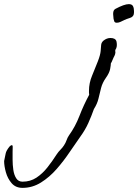

<svg xmlns="http://www.w3.org/2000/svg" viewBox="-370 -536 669 930"><path d="M195 -426Q186 -426 183.5 -432.5Q181 -439 180 -445Q180 -450 179 -456Q178 -462 178 -468Q178 -476 180 -482.5Q182 -489 189 -493Q232 -516 254 -516Q269 -516 274 -506.5Q279 -497 279 -483Q279 -479 279 -475.5Q279 -472 278 -467Q275 -454 259 -449Q243 -444 232 -439Q224 -435 214.5 -430.5Q205 -426 197 -426ZM-261 374Q-294 374 -313.5 351.5Q-333 329 -341.5 298.5Q-350 268 -350 244Q-345 221 -342.5 207.5Q-340 194 -324 174Q-317 167 -313 167Q-308 167 -308.5 177Q-309 187 -309 199Q-309 214 -309 238Q-309 262 -305.5 286.5Q-302 311 -291.5 327.5Q-281 344 -261 344Q-223 344 -193.5 324.5Q-164 305 -140 274.5Q-116 244 -95 211Q-87 199 -77 189Q-67 179 -60 168Q-52 156 -47.5 143Q-43 130 -36 120Q-5 77 15 25Q35 -27 62 -77Q61 -82 61 -87Q61 -92 61 -96Q61 -134 76 -169.5Q91 -205 104 -239Q116 -270 117.5 -288.5Q119 -307 120 -318.5Q121 -330 131 -339Q147 -352 165 -352Q189 -352 194 -336Q195 -332 195.5 -327.5Q196 -323 196 -318Q196 -310 193 -302Q188 -295 188 -290Q188 -288 188.5 -286.5Q189 -285 189 -282Q189 -279 187.5 -273.5Q186 -268 180 -257Q175 -247 173.5 -242Q172 -237 167 -229Q167 -221 163.5 -202Q160 -183 143 -159Q126 -135 119.5 -109.5Q113 -84 107 -58.5Q101 -33 85 -8Q73 26 58 59.5Q43 93 19 126Q-4 158 -32.5 200.5Q-61 243 -95.5 282.5Q-130 322 -171.5 348Q-213 374 -261 374Z"/></svg>

Font: Vujahday Script
Style: Regular
Weight: 400
Designer: Robert E. Leuschke
Foundry: Robert E. Leuschke
Version: Version 1.010; ttfautohint (v1.8.3)